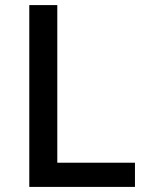

<svg xmlns="http://www.w3.org/2000/svg" viewBox="-20 -734 578 754"><path d="M95 0H510V-95H205V-714H95Z"/></svg>

Font: Noto Sans Lisu Medium
Style: Regular
Weight: 500
Designer: Monotype Design Team. David Williams.
Foundry: Monotype Imaging Inc.
Version: Version 2.102